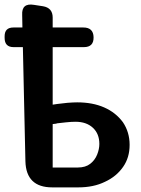

<svg xmlns="http://www.w3.org/2000/svg" viewBox="-65 -811 611 831"><path d="M161 0Q48 0 45 -113L34 -607H-6Q-45 -607 -45 -647V-654Q-45 -692 -7 -692H32L31 -746Q28 -799 82 -790L121 -784Q163 -777 163 -735V-692H296Q339 -692 340 -650Q341 -607 298 -607H163V-358L183 -361L227 -366Q240 -367 250.5 -367.5Q261 -368 269 -368Q336 -368 386 -346Q436 -324 467 -282Q496 -239 496 -184Q496 -129 468 -89Q439 -47 389 -24Q340 0 274 0ZM272 -86Q305 -86 325.5 -102Q346 -118 355.5 -142Q365 -166 365 -188Q365 -232 337 -258Q309 -284 262 -284Q244 -284 220.5 -281.5Q197 -279 180 -277V-276L163 -274V-86Z"/></svg>

Font: MaokenZhuyuanTi
Style: Regular
Weight: 400
Designer: Fontworks Inc & LongZhuTi team: ZERO子、时光羊、荆南、频凡、刘鹏、Little White Dog、帆影Magmeta、奈白不弍、白日月球、ChaoTawei、雨三（排名不分先后）
Version: Version 1.000; 20230222